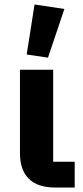

<svg xmlns="http://www.w3.org/2000/svg" viewBox="-20 -836 369 856"><path d="M69 0ZM313 0H225Q148 0 108.5 -39Q69 -78 69 -153V-525H217V-115H313ZM194 -579 99 -593 134 -816 267 -796Z"/></svg>

Font: Aneliza ExtraBold
Style: Regular
Weight: 800
Designer: Mike Abbink, Paul van der Laan, Pieter van Rosmalen
Foundry: Bold Monday
Version: Version 3.001;September 8, 2019;FontCreator 11.5.0.2425 64-b